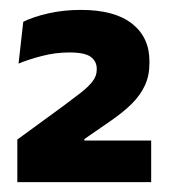

<svg xmlns="http://www.w3.org/2000/svg" viewBox="-20 -731 342 388"><path d="M15 -363V-449L109.5 -518Q129 -532.5 143.8 -544Q158.5 -555.5 167 -566.5Q175.5 -577.5 175.5 -590V-592Q175.5 -607 163.5 -616Q151.5 -625 120 -625Q92.5 -625 65.2 -618Q38 -611 17.5 -602.5L27 -687Q47 -697 77.8 -704Q108.5 -711 143.5 -711Q211.5 -711 246.8 -683.2Q282 -655.5 282 -607.5V-603.5Q282 -578.5 273 -558.8Q264 -539 246.2 -521.2Q228.5 -503.5 200.5 -484.5L150.5 -450V-433.5L102 -447H285.5V-363Z"/></svg>

Font: Anek Telugu Medium
Style: Bold
Weight: 700
Version: Version 1.003